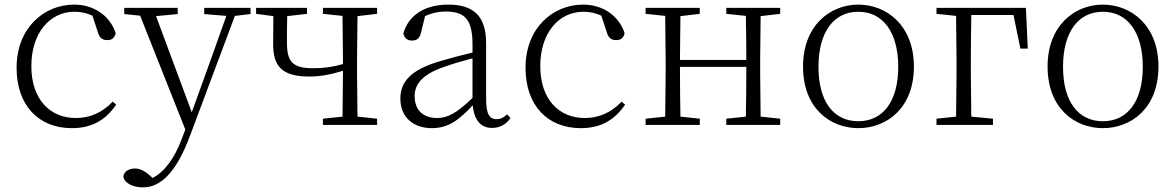

<svg xmlns="http://www.w3.org/2000/svg" viewBox="-20 -542 5098 833"><path d="M292 14C383 14 441 -25 484 -88L469 -101C422 -52 369 -30 309 -30C196 -30 116 -112 116 -255C116 -400 197 -491 303 -491C330 -491 355 -486 381 -474L404 -404C411 -379 422 -368 446 -368C465 -368 477 -377 482 -398C457 -475 386 -522 302 -522C172 -522 52 -422 52 -248C52 -85 147 14 292 14Z M866 -481 962 -473 889 -268 812 -55 657 -472 751 -481V-508H519V-481L588 -474L784 20L768 62C738 143 694 204 642 230L632 221C610 201 588 189 566 189C541 189 519 200 515 223C519 254 559 271 600 271C679 271 746 203 804 48L999 -473L1067 -481V-508H866Z M1381 -482 1466 -473 1468 -283V-264C1422 -251 1384 -246 1337 -246C1251 -246 1225 -273 1225 -356C1225 -399 1225 -434 1226 -472L1312 -482V-508H1091V-482L1166 -472L1165 -352C1165 -256 1201 -210 1322 -210C1371 -210 1417 -219 1468 -235V-233L1466 -36L1381 -27V0H1616V-27L1531 -36L1529 -226V-283L1531 -472L1616 -482V-508H1381Z M2115 13C2147 13 2175 -1 2195 -30L2180 -46C2164 -31 2152 -25 2135 -25C2105 -25 2089 -44 2089 -113V-354C2089 -473 2034 -522 1925 -522C1823 -522 1752 -476 1730 -397C1734 -377 1747 -366 1767 -366C1788 -366 1801 -375 1807 -402L1824 -472C1854 -486 1883 -492 1912 -492C1992 -492 2030 -463 2030 -350V-314C1984 -303 1934 -290 1887 -276C1763 -239 1717 -188 1717 -114C1717 -31 1776 14 1853 14C1924 14 1969 -19 2031 -85C2037 -23 2064 13 2115 13ZM2030 -117C1961 -51 1922 -30 1877 -30C1818 -30 1779 -62 1779 -125C1779 -175 1810 -217 1899 -249C1939 -264 1985 -277 2030 -289Z M2500 14C2591 14 2649 -25 2692 -88L2677 -101C2630 -52 2577 -30 2517 -30C2404 -30 2324 -112 2324 -255C2324 -400 2405 -491 2511 -491C2538 -491 2563 -486 2589 -474L2612 -404C2619 -379 2630 -368 2654 -368C2673 -368 2685 -377 2690 -398C2665 -475 2594 -522 2510 -522C2380 -522 2260 -422 2260 -248C2260 -85 2355 14 2500 14Z M3131 -482 3216 -473C3217 -419 3218 -341 3218 -282H2930L2932 -472L3016 -482V-508H2781V-482L2866 -473L2868 -283V-226L2866 -36L2781 -27V0H3016V-27L2932 -36C2931 -91 2930 -175 2930 -252H3218C3218 -175 3217 -90 3216 -36L3131 -27V0H3365V-27L3280 -36L3278 -226V-283L3280 -472L3365 -482V-508H3131Z M3704 14C3826 14 3945 -72 3945 -253C3945 -433 3825 -522 3704 -522C3583 -522 3464 -433 3464 -253C3464 -72 3582 14 3704 14ZM3704 -16C3597 -16 3531 -101 3531 -252C3531 -403 3597 -491 3704 -491C3810 -491 3877 -403 3877 -252C3877 -101 3810 -16 3704 -16Z M4043 -482 4128 -473 4130 -275V-226L4128 -36L4043 -27V0H4288V-27L4194 -36L4192 -226V-275C4192 -336 4193 -422 4194 -477H4377L4407 -331H4439L4431 -508H4043Z M4765 14C4887 14 5006 -72 5006 -253C5006 -433 4886 -522 4765 -522C4644 -522 4525 -433 4525 -253C4525 -72 4643 14 4765 14ZM4765 -16C4658 -16 4592 -101 4592 -252C4592 -403 4658 -491 4765 -491C4871 -491 4938 -403 4938 -252C4938 -101 4871 -16 4765 -16Z"/></svg>

Font: Noto Serif CJK HK ExtraLight
Style: Regular
Weight: 200
Designer: Ryoko NISHIZUKA 西塚涼子 (kana & ideographs); Frank Grießhammer (Latin, Greek & Cyrillic); Wenlong ZHANG 张文龙 (bopomofo); San
Foundry: Adobe
Version: Version 2.001;hotconv 1.1.0;makeotfexe 2.6.0